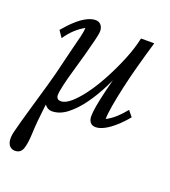

<svg xmlns="http://www.w3.org/2000/svg" viewBox="-121 -515 731 825"><g transform="rotate(20 244.0 -102.0)"><path d="M442.4 -111.3 463.9 -85Q439.5 -55.7 416 -35.2Q392.6 -14.6 371.1 -3.4Q349.6 7.8 332 7.8Q315.4 7.8 307.1 -2.9Q298.8 -13.7 298.8 -30.3Q298.8 -47.9 303.7 -77.1Q308.6 -106.4 320.3 -154.8Q332 -203.1 352.5 -277.3H362.3Q344.7 -228.5 319.8 -178.2Q294.9 -127.9 264.2 -85.4Q233.4 -43 200.2 -17.6Q167 7.8 131.8 7.8Q112.3 7.8 99.1 -9.8Q85.9 -27.3 87.9 -55.7L103.5 -50.8Q100.6 -25.4 96.7 4.9Q92.8 35.2 89.8 67.4Q86.9 99.6 85.9 127.9Q84 174.8 75.2 198.2Q66.4 221.7 41 221.7Q27.3 221.7 18.1 212.9Q8.8 204.1 6.3 187.5Q3.9 170.9 9.8 146.5Q23.4 92.8 41.5 31.2Q59.6 -30.3 77.1 -91.8Q94.7 -153.3 106.4 -205.1Q115.2 -243.2 124 -276.9Q132.8 -310.5 139.2 -336.9Q145.5 -363.3 145.5 -377.9Q124 -366.2 104 -348.1Q84 -330.1 64.5 -301.8L43.9 -332Q68.4 -361.3 91.8 -382.3Q115.2 -403.3 136.7 -414.1Q158.2 -424.8 175.8 -424.8Q192.4 -424.8 201.2 -413.6Q210 -402.3 210 -386.7Q210 -374 202.1 -342.3Q194.3 -310.5 183.1 -269.5Q171.9 -228.5 159.7 -187Q147.5 -145.5 140.1 -112.8Q132.8 -80.1 132.8 -66.4Q132.8 -57.6 137.7 -51.8Q142.6 -45.9 154.3 -45.9Q174.8 -45.9 201.2 -69.3Q227.5 -92.8 255.4 -131.8Q283.2 -170.9 309.1 -220.2Q335 -269.5 355.5 -320.3Q376 -371.1 385.7 -417H446.3Q429.7 -361.3 414.1 -304.2Q398.4 -247.1 386.7 -194.8Q375 -142.6 368.2 -102.5Q361.3 -62.5 361.3 -40Q383.8 -51.8 403.3 -69.3Q422.9 -86.9 442.4 -111.3Z"/></g></svg>

Font: Crimson Pro ExtraLight Light
Style: Italic
Weight: 300
Italic angle: -12°
Version: Version 1.002